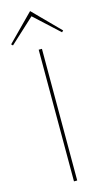

<svg xmlns="http://www.w3.org/2000/svg" viewBox="-209 -1093 629 1141"><g transform="rotate(-15 105.0 -522.5)"><path d="M265 -883 256 -874 105 -1013 -46 -874 -55 -883 105 -1045ZM115 0H95V-810H115Z"/></g></svg>

Font: TypoPRO Sinkin Sans
Style: 100 Thin
Weight: 100
Designer: Keith Bates
Foundry: K-Type
Version: Sinkin Sans (version 1.0)  by Keith Bates   •   © 2014   www